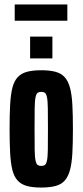

<svg xmlns="http://www.w3.org/2000/svg" viewBox="-20 -833 370 861"><path d="M165 8Q126 8 100.5 1Q75 -6 59 -23.5Q43 -41 35.5 -71Q28 -101 25.5 -146.5Q23 -192 23 -255Q23 -319 25.5 -364Q28 -409 35.5 -439Q43 -469 59 -486.5Q75 -504 101 -511Q127 -518 165 -518Q203 -518 229 -511Q255 -504 270.5 -486.5Q286 -469 294 -439Q302 -409 304.5 -363.5Q307 -318 307 -255Q307 -191 304.5 -146Q302 -101 294 -71Q286 -41 270.5 -23.5Q255 -6 229 1Q203 8 165 8ZM165 -89Q175 -89 181 -93Q187 -97 190.5 -112.5Q194 -128 194.5 -162Q195 -196 195 -255Q195 -314 194.5 -348Q194 -382 190.5 -397.5Q187 -413 181 -417Q175 -421 165 -421Q155 -421 149 -417Q143 -413 139.5 -397.5Q136 -382 135.5 -348Q135 -314 135 -255Q135 -196 135.5 -162Q136 -128 139.5 -112.5Q143 -97 149 -93Q155 -89 165 -89ZM115 -571V-669H215V-571ZM46 -740V-813H282V-740Z"/></svg>

Font: Saira UltraCondensed ExtraBold
Style: Regular
Weight: 800
Width: 1
Designer: Hector Gatti with collaboration of the Omnibus-Type team
Foundry: Omnibus-Type
Version: Version 1.101